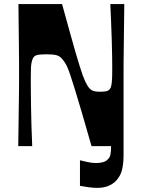

<svg xmlns="http://www.w3.org/2000/svg" viewBox="-20 -720 700 946"><path d="M69.9 0Q71.2 -88.1 71.9 -143.8Q72.6 -199.5 73.1 -233Q73.6 -266.5 73.7 -286Q73.9 -305.5 73.9 -319.3Q73.9 -333.1 73.9 -350Q73.9 -366.9 73.9 -380.7Q73.9 -394.5 73.9 -414Q73.9 -433.5 73.4 -467Q72.9 -500.5 72.4 -556.2Q71.9 -611.9 70.9 -700H285.8Q308 -620 324.1 -561.4Q340.2 -502.7 352.4 -461.5Q364.5 -420.3 373 -393.1Q381.5 -365.8 387.8 -348.3Q394.2 -330.8 399.5 -319.8Q404.9 -308.7 410.5 -299.1Q421.6 -280.3 434.7 -274.1Q447.9 -268 473.6 -268Q495.9 -268 505.8 -271Q515.6 -274 521.6 -282Q525.6 -287 528.1 -297.3Q530.6 -307.7 531.8 -327Q533 -346.3 533 -377.2Q533 -404.9 532.5 -442.5Q532 -480 530.6 -523.3Q529.3 -566.5 527.4 -611.7Q525.6 -656.8 523.6 -700H592.4Q591.1 -611.9 590.6 -556.2Q590.1 -500.5 589.6 -467Q589.1 -433.5 588.9 -414Q588.8 -394.5 588.8 -380.7Q588.8 -366.9 588.8 -350Q588.8 -318.9 588.8 -294.1Q588.8 -269.3 588.8 -245.4Q588.8 -221.4 588.8 -194.3Q588.8 -167.2 588.8 -132.2Q588.8 -101.2 588.8 -80.9Q588.8 -60.6 588.8 -43.4Q588.8 -26.2 588.8 -6.4Q588.8 13.5 588.8 42.2Q588.8 80.2 583.1 108.7Q577.5 137.2 562.8 156.9Q547.1 180.6 520.6 193.1Q494.1 205.7 460 205.7Q440.3 205.7 418.5 202.8Q396.7 200 374 195.7V69.7Q394 74.7 414 79Q434 83.3 454.3 83.3Q470.6 83.3 486.8 79.1Q503 75 512 64Q521.9 55.3 524.6 39.3Q527.3 23.2 527.3 0H431Q403.8 -95.7 384 -162.9Q364.2 -230.1 350.5 -274.6Q336.9 -319.2 327.7 -346.5Q318.6 -373.7 311.9 -388.7Q305.2 -403.7 299.6 -412Q293.9 -420.4 287.5 -428.1Q275.5 -443.1 259 -447.8Q242.5 -452.5 208.8 -452.5Q173.1 -452.5 159.4 -447.8Q145.7 -443.1 140.7 -429.1Q137.4 -420.7 135.2 -410Q133 -399.4 132.4 -381.4Q131.7 -363.4 131.7 -331.2Q131.7 -307.5 132 -272.8Q132.4 -238 132.9 -195Q133.4 -151.9 134.9 -102.6Q136.4 -53.2 138.7 0Z"/></svg>

Font: Ojuju ExtraLight
Style: Regular
Weight: 200
Designer: Chisaokwu Joboson, Mirko Velimirovic
Foundry: Udi Foundry
Version: Version 1.000